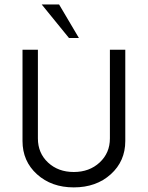

<svg xmlns="http://www.w3.org/2000/svg" viewBox="-20 -813 647 841"><path d="M282.2 -646.5 162.6 -793.5H238.8L325.7 -646.5ZM303.2 7.8Q205.6 7.8 142.1 -49.6Q78.6 -106.9 78.6 -195.3V-595.2H146V-206.5Q146 -142.6 190.4 -101.1Q234.9 -59.6 303.2 -59.6Q371.6 -59.6 416.5 -101.3Q461.4 -143.1 461.4 -206.5V-595.2H528.8V-195.3Q528.8 -106.9 465.1 -49.6Q401.4 7.8 303.2 7.8Z"/></svg>

Font: Now
Style: Regular
Weight: 400
Designer: Alfredo Marco Pradil
Foundry: Alfredo Marco Pradil
Version: Version 1.200;hotconv 1.0.109;makeotfexe 2.5.65596